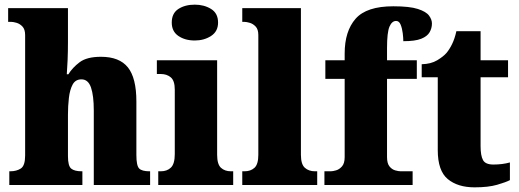

<svg xmlns="http://www.w3.org/2000/svg" viewBox="-20 -795 2228 825"><path d="M20 0V-59H24Q51 -59 69.5 -71Q88 -83 88 -127V-644Q88 -669 76.5 -681Q65 -693 51 -697Q37 -701 29 -701H15V-760H272V-614Q272 -574 270.5 -537Q269 -500 267 -476H274Q291 -504 322 -527.5Q353 -551 414 -551Q493 -551 529.5 -505.5Q566 -460 566 -359V-129Q566 -83 578 -71Q590 -59 622 -59H625V0H383V-320Q383 -384 371 -419Q359 -454 330 -454Q304 -454 292 -431.5Q280 -409 276 -374Q272 -339 272 -303V-124Q272 -82 286 -70.5Q300 -59 331 -59H334V0Z M817 -621Q775 -621 746.5 -640.5Q718 -660 718 -698Q718 -738 746.5 -756.5Q775 -775 817 -775Q857 -775 887 -756.5Q917 -738 917 -698Q917 -660 887 -640.5Q857 -621 817 -621ZM660 0V-59H671Q698 -59 714.5 -75Q731 -91 731 -133V-410Q731 -448 714 -462.5Q697 -477 671 -477H654V-536H913V-130Q913 -89 929.5 -74Q946 -59 972 -59H982V0Z M1021 0V-59H1031Q1057 -59 1073.5 -74Q1090 -89 1090 -130V-644Q1090 -669 1078.5 -681Q1067 -693 1053 -697Q1039 -701 1031 -701H1021V-760H1273V-130Q1273 -89 1290 -74Q1307 -59 1333 -59H1343V0Z M1374 0V-59H1401Q1410 -59 1424 -63Q1438 -67 1449.5 -80Q1461 -93 1461 -120V-456H1378V-536H1461V-565Q1461 -661 1508 -714.5Q1555 -768 1670 -768Q1740 -768 1775.5 -756.5Q1811 -745 1823.5 -728Q1836 -711 1836 -694Q1836 -674 1826 -656.5Q1816 -639 1790 -628.5Q1764 -618 1713 -618Q1713 -632 1710.5 -652.5Q1708 -673 1701.5 -689Q1695 -705 1682 -705Q1664 -705 1653.5 -680.5Q1643 -656 1643 -589V-536H1771V-456H1643V-120Q1643 -93 1653.5 -80Q1664 -67 1678 -63Q1692 -59 1702 -59H1753V0Z M2019 10Q1947 10 1904 -25.5Q1861 -61 1861 -150V-463H1792V-519Q1832 -520 1858.5 -536Q1885 -552 1898 -567Q1911 -582 1922.5 -605.5Q1934 -629 1941 -661H2045V-536H2163V-463H2045V-167Q2045 -126 2055.5 -107Q2066 -88 2100 -88Q2139 -88 2171 -97V-21Q2154 -12 2116 -1Q2078 10 2019 10Z"/></svg>

Font: Noto Serif Hebrew SemiCondensed Black
Style: Regular
Weight: 900
Width: 4
Designer: Monotype Design Team
Foundry: Monotype Imaging Inc.
Version: Version 2.004; ttfautohint (v1.8.4.7-5d5b)